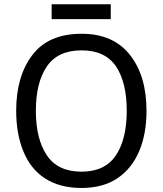

<svg xmlns="http://www.w3.org/2000/svg" viewBox="-20 -886 775 915"><path d="M678.2 -357.9C678.2 -468.8 651.9 -557.6 599.1 -624.5C546.4 -691.4 469.7 -725.1 369.1 -725.1C263.7 -725.1 185.5 -691.4 134.3 -624C83 -556.6 57.1 -468.3 57.1 -358.9C57.1 -285.2 68.4 -220.2 91.3 -165C136.2 -54.2 228 9.8 368.2 9.8C436 9.8 493.2 -5.4 539.1 -36.1C630.9 -97.2 678.2 -211.4 678.2 -357.9ZM150.9 -357.9C150.9 -448.2 168.5 -518.6 203.6 -569.8C238.3 -620.6 293.5 -646 369.1 -646C443.8 -646 498 -620.6 532.7 -569.8C566.9 -518.6 584 -448.2 584 -357.9C584 -268.1 566.9 -197.3 532.2 -145.5C497.6 -93.8 442.9 -67.9 368.2 -67.9C293.5 -67.9 238.3 -93.8 203.6 -145.5C168.5 -197.3 150.9 -268.1 150.9 -357.9ZM226.1 -865.7V-794.9H507.8V-865.7Z"/></svg>

Font: Avrile Sans
Style: Regular
Weight: 400
Designer: Monotype Design Team, Google (font), Stefan Peev (BGR Cyrillic), Cristiano Sobral (main changes)
Foundry: The Avrile Sans Project Authors
Version: Version 3.110